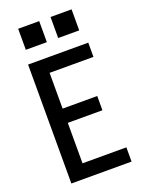

<svg xmlns="http://www.w3.org/2000/svg" viewBox="-173 -1032 846 1115"><g transform="rotate(-20 250.0 -475.0)"><path d="M68 0V-735H440V-647H169V-426H383V-338H169V-88H440V0ZM415 -820H285V-950H415ZM215 -820H85V-950H215Z"/></g></svg>

Font: Iosevka SS04 Semibold
Style: Regular
Weight: 600
Monospace: yes
Designer: Belleve Invis
Foundry: Belleve Invis
Version: Version 19.0.0; ttfautohint (v1.8.4)